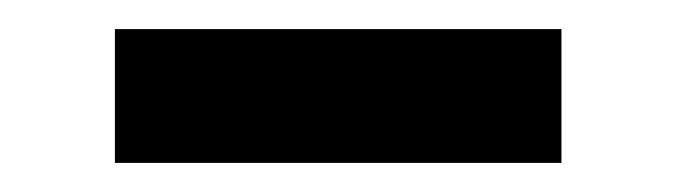

<svg xmlns="http://www.w3.org/2000/svg" viewBox="-20 -799 464 132"><path d="M366 -779V-687H59V-779Z"/></svg>

Font: Yaldevi ExtraLight SemiBold
Style: Regular
Weight: 600
Version: Version 1.100